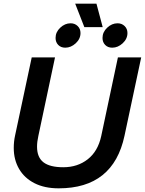

<svg xmlns="http://www.w3.org/2000/svg" viewBox="-20 -1012 790 1047"><path d="M390 -992H506L540 -864H440ZM283 -805Q283 -837 308.5 -861Q334 -885 365 -885Q388 -885 403.5 -870Q419 -855 419 -832Q419 -800 393 -776Q367 -752 336 -752Q312 -752 297.5 -767Q283 -782 283 -805ZM539 -805Q539 -837 564.5 -861Q590 -885 621 -885Q644 -885 659.5 -870Q675 -855 675 -832Q675 -800 649 -776Q623 -752 592 -752Q568 -752 553.5 -767Q539 -782 539 -805ZM55 -205Q55 -240 62 -272L153 -699H280L189 -270Q182 -239 182 -212Q182 -154 217 -127Q252 -100 325 -100Q403 -100 458.5 -143.5Q514 -187 532 -270L623 -699H750L659 -272Q598 15 300 15Q223 15 168 -13Q113 -41 84 -91Q55 -141 55 -205Z"/></svg>

Font: Prompt Medium
Style: Italic
Weight: 500
Italic angle: -12°
Designer: Katatrad Team
Foundry: CadsonDemak
Version: Version 1.001